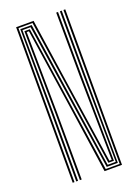

<svg xmlns="http://www.w3.org/2000/svg" viewBox="-151 -864 669 928"><g transform="rotate(-20 183.0 -400.0)"><path d="M56 0V-800H145.8L193.8 -474.2L259 -39.5H270.8L264.2 -477L262.2 -800H271.5L273.5 -477L279.5 -31.8H251.2L137.5 -792H65.2V0ZM74.2 0V-342.5L71.8 -784.2H130.2L244.5 -23.8H286L282 -477L281.2 -800H290.5L291 -477L293.8 -15.8H236.8L121.8 -776.2H80L83.5 -342.5V0ZM93 0 92 -342.5 87 -768.2H115L228.5 -7.8H300.5L299.5 -800H308.8L309.5 0H219.8L169.5 -343.8L107.5 -760.5H96L101 -342.5L102.2 0Z"/></g></svg>

Font: Big Shoulders Inline Display Thin Light
Style: Regular
Weight: 300
Version: Version 2.002